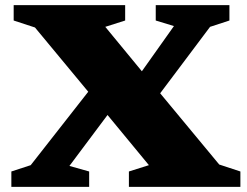

<svg xmlns="http://www.w3.org/2000/svg" viewBox="-20 -724 958 744"><path d="M424 -315 249 -81 325.5 -59.5V0H24V-59.5L99 -84L347 -400.5L499 -404.5L654 -623L583.5 -644.5V-704H869V-644.5L794 -620L565 -315ZM557 -84 364 -318 341 -345.5 115.5 -617.5 33 -644.5V-704H465V-644.5L388 -620L546.5 -427.5L570 -399.5L829.5 -86.5L911.5 -59.5V0H479.5V-59.5Z"/></svg>

Font: Newsreader 7pt
Style: Bold
Weight: 700
Designer: Hugues Gentile
Foundry: Production Type
Version: Version 1.003